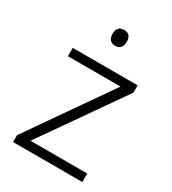

<svg xmlns="http://www.w3.org/2000/svg" viewBox="-179 -823 820 917"><g transform="rotate(30 231.5 -364.5)"><path d="M422 0H40V-38L352 -486H62V-532H420V-492L109 -47H422ZM232 -729Q271 -729 271 -686Q271 -642 232 -642Q193 -642 193 -686Q193 -729 232 -729Z"/></g></svg>

Font: Noto Sans Bengali UI Light
Style: Regular
Weight: 300
Designer: Jelle Bosma - Monotype Design Team
Foundry: Monotype Imaging Inc.
Version: Version 2.003; ttfautohint (v1.8.4.7-5d5b)